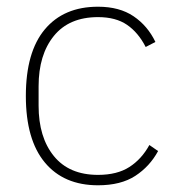

<svg xmlns="http://www.w3.org/2000/svg" viewBox="-20 -540 531 572"><path d="M272 12Q170 12 113.5 -56Q57 -124 57 -254Q57 -385 113.5 -452.5Q170 -520 272 -520Q336 -520 378 -491.5Q420 -463 443 -415L414 -400Q392 -443 358.5 -466Q325 -489 272 -489Q186 -489 140.5 -433Q95 -377 95 -283V-225Q95 -131 140.5 -75Q186 -19 272 -19Q329 -19 365.5 -42.5Q402 -66 425 -108L451 -90Q426 -44 383 -16Q340 12 272 12Z"/></svg>

Font: IBM Plex Sans Thai Looped ExtraLight
Style: Regular
Weight: 200
Designer: Mike Abbink, Paul van der Laan, Pieter van Rosmalen, Ben Mitchell, Mark Frömberg
Foundry: Bold Monday
Version: Version 1.0